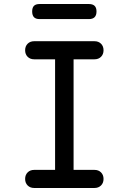

<svg xmlns="http://www.w3.org/2000/svg" viewBox="-20 -935 640 955"><path d="M346 -90H450Q470 -90 482.5 -77.5Q495 -65 495 -45Q495 -25 482.5 -12.5Q470 0 450 0H150Q130 0 117.5 -12.5Q105 -25 105 -45Q105 -65 117.5 -77.5Q130 -90 150 -90H254V-640H150Q130 -640 117.5 -652.5Q105 -665 105 -685Q105 -705 117.5 -717.5Q130 -730 150 -730H450Q470 -730 482.5 -717.5Q495 -705 495 -685Q495 -665 482.5 -652.5Q470 -640 450 -640H346ZM177 -840Q158 -840 149 -849.5Q140 -859 140 -878Q140 -897 149 -906Q158 -915 177 -915H422Q441 -915 450.5 -906Q460 -897 460 -878Q460 -859 450.5 -849.5Q441 -840 422 -840Z"/></svg>

Font: Maple Mono NF CN
Style: Regular
Weight: 400
Monospace: yes
Designer: subframe7536
Version: Version 7.000